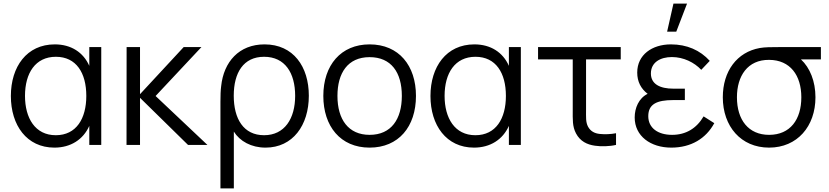

<svg xmlns="http://www.w3.org/2000/svg" viewBox="-20 -800 4576 1060"><path d="M280.5 15C370 15 439.5 -29.5 473 -105V0H539V-540H473V-436.5C440 -511 372.5 -555 282.5 -555C127.5 -555 40 -431.5 40 -270C40 -108.5 127.5 15 280.5 15ZM288 -53.5C174 -53.5 118 -148 118 -270.5C118 -396.5 175.5 -486.5 288.5 -486.5C401 -486.5 456.5 -397.5 456.5 -270.5C456.5 -145.5 401.5 -53.5 288 -53.5Z M678.5 0H753V-260L1018 0H1125L839 -270L1092 -540H994L753 -280V-540H679Z M1197 240H1271V-73.5C1304 -20.5 1367 15 1446 15C1596.5 15 1685 -108.5 1685 -271.5C1685 -431.5 1600 -555 1440.5 -555C1299.5 -555 1215 -458.5 1201 -324.5C1198 -302.5 1197 -273.5 1197 -237.5ZM1438 -53.5C1324 -53.5 1270.5 -144.5 1270.5 -271.5C1270.5 -398 1323.5 -486.5 1438 -486.5C1554 -486.5 1609.5 -396.5 1609.5 -271C1609.5 -145.5 1551.5 -53.5 1438 -53.5Z M2020.5 15C2180.5 15 2276.5 -100.5 2276.5 -270.5C2276.5 -437.5 2182.5 -555 2020.5 -555C1862.5 -555 1765 -440.5 1765 -270.5C1765 -103 1859.5 15 2020.5 15ZM2020.5 -55.5C1903.5 -55.5 1843 -140.5 1843 -270.5C1843 -396.5 1899.5 -484.5 2020.5 -484.5C2139.5 -484.5 2198.5 -400.5 2198.5 -270.5C2198.5 -143 2140.5 -55.5 2020.5 -55.5Z M2597 15C2686.5 15 2756 -29.5 2789.5 -105V0H2855.5V-540H2789.5V-436.5C2756.5 -511 2689 -555 2599 -555C2444 -555 2356.5 -431.5 2356.5 -270C2356.5 -108.5 2444 15 2597 15ZM2604.5 -53.5C2490.5 -53.5 2434.5 -148 2434.5 -270.5C2434.5 -396.5 2492 -486.5 2605 -486.5C2717.5 -486.5 2773 -397.5 2773 -270.5C2773 -145.5 2718 -53.5 2604.5 -53.5Z M3265 4.5C3297.5 9.5 3345.5 8.5 3381 0V-64.5C3353 -59 3320 -57.5 3291.5 -60.5C3263 -63.5 3241 -74.5 3226.5 -100.5C3213 -126.5 3215.5 -152.5 3215.5 -198.5V-472H3407V-540H2950.5V-472H3142V-195.5C3142 -140 3139.5 -102.5 3160 -63.5C3183 -20 3221 -1.5 3265 4.5Z M3698 -780 3663 -625H3713.5L3773 -780ZM3686 15C3795 15 3877.5 -35 3923.5 -120L3864.5 -157.5C3825.5 -91 3766.5 -55.5 3690.5 -55.5C3611 -55.5 3559 -94.5 3559 -158.5C3559 -224.5 3605 -247.5 3697 -247.5H3761V-310.5H3697.5C3623 -310.5 3573.5 -336 3573.5 -394.5C3573.5 -456 3626 -485 3689.5 -485C3753.5 -485 3813 -455.5 3851.5 -414.5L3898.5 -464C3845 -523 3772 -555 3684 -555C3580 -555 3498 -497.5 3498 -399.5C3498 -349 3518.5 -310.5 3555.5 -282C3506.5 -258 3484 -203.5 3484 -151.5C3484 -48.5 3572 15 3686 15Z M4226 15C4381.5 15 4482 -102.5 4482 -263C4482 -351 4451.5 -426 4402 -472H4512V-540H4279.5C4241 -540 4203 -540 4175 -535C4048.5 -512.5 3970.5 -407 3970.5 -263C3970.5 -102.5 4070.5 15 4226 15ZM4226 -55.5C4112.5 -55.5 4048.5 -138 4048.5 -263C4048.5 -380 4107 -470.5 4226 -469.5C4343 -469 4404 -383.5 4404 -263C4404 -140.5 4343 -55.5 4226 -55.5Z"/></svg>

Font: Hauora
Style: Regular
Weight: 400
Designer: Mikhail Sharanda
Foundry: WCYS & Co.
Version: Version 1.010